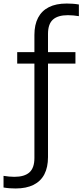

<svg xmlns="http://www.w3.org/2000/svg" viewBox="-91 -838 467 1088"><path d="M-2.5 230Q-18 230 -36 228.8Q-54 227.5 -71 224.5V158.5Q-53.5 161 -39.5 162.5Q-25.5 164 -9.5 164Q47.5 164 75.8 138.8Q104 113.5 104 57.5V-640Q104 -698 124.8 -737.5Q145.5 -777 186 -797.5Q226.5 -818 287 -818Q303 -818 321 -816.8Q339 -815.5 356 -812.5V-746.5Q339 -749 324.8 -750.5Q310.5 -752 294 -752Q237 -752 209 -727Q181 -702 181 -645.5V52Q181 110 160.5 149.5Q140 189 99 209.5Q58 230 -2.5 230ZM6.5 -477.5V-542.5H336.5V-477.5Z"/></svg>

Font: Encode Sans SC SemiCondensed
Style: Regular
Weight: 400
Width: 4
Designer: Multiple Designers
Foundry: Impallari Type
Version: Version 3.002